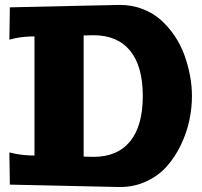

<svg xmlns="http://www.w3.org/2000/svg" viewBox="-20 -750 820 780"><path d="M18.1 -130.9 43.9 -125Q80.1 -118.2 120.1 -118.2V-602.1Q80.1 -602.1 43.9 -595.2L18.1 -588.9L20 -720.2L329.1 -727.1Q330.1 -727.1 397.9 -728.5Q465.8 -730 466.8 -730Q516.1 -730 558.8 -713.6Q601.6 -697.3 633.1 -669.2Q664.6 -641.1 689.2 -604.7Q713.9 -568.4 729 -526.6Q744.1 -484.9 752 -442.6Q759.8 -400.4 759.8 -359.9Q759.8 -310.5 749 -260.3Q738.3 -210 714.8 -161.1Q691.4 -112.3 658 -74.5Q624.5 -36.6 575 -13.4Q525.4 9.8 466.8 9.8Q465.8 9.8 397.9 8.3Q330.1 6.8 329.1 6.8L20 0ZM319.8 -113.8 359.9 -112.8Q457.5 -112.8 508.8 -176Q560.1 -239.3 560.1 -359.9Q560.1 -480.5 508.8 -543.7Q457.5 -606.9 359.9 -606.9L319.8 -606Z"/></svg>

Font: Zantroke
Style: Regular
Weight: 500
Foundry: gluk
Version: Version 0.36